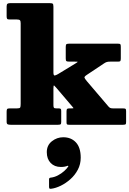

<svg xmlns="http://www.w3.org/2000/svg" viewBox="-20 -800 828 1231"><path d="M280 175.5Q280 219 304.8 244.8Q329.5 270.5 370.5 270.5Q383.5 270.5 394.2 268.5Q405 266.5 411.5 263.5Q415.5 262 417.2 263.5Q419 265 417.5 267.5Q409 281 391.5 296.8Q374 312.5 351.2 324.5Q328.5 336.5 304.5 339Q294.5 340 294.5 349.5V397Q294.5 406.5 297.5 409Q300.5 411.5 309.5 410Q337 406.5 369.5 390.8Q402 375 431.2 349Q460.5 323 479 288Q497.5 253 497.5 211Q497.5 146 466.8 113Q436 80 385.5 80Q345 80 312.5 105.8Q280 131.5 280 175.5ZM89 -675Q103.5 -675 108 -670Q112.5 -665 112.5 -651V-134Q112.5 -115.5 109.2 -110.2Q106 -105 88 -105H42Q29 -105 25.8 -100.8Q22.5 -96.5 22.5 -84V-20Q22.5 -6.5 28.8 -3.2Q35 0 49 0H351Q364 0 368.2 -2.8Q372.5 -5.5 372.5 -18V-89Q372.5 -99 369.2 -102Q366 -105 356 -105H343Q329 -105 325.8 -109.2Q322.5 -113.5 322.5 -126V-234Q322.5 -256 327.8 -251.2Q333 -246.5 342 -236L442.5 -118Q449.5 -110 451 -107.5Q452.5 -105 436 -105H427Q414 -105 410.2 -101.8Q406.5 -98.5 406.5 -86V-15Q406.5 -4.5 410.2 -2.2Q414 0 425 0H768Q781 0 784.8 -2.8Q788.5 -5.5 788.5 -18V-88Q788.5 -100 784.2 -102.5Q780 -105 768 -105H706Q693.5 -105 687.2 -107.8Q681 -110.5 675.5 -117L536.5 -280Q524 -295 521.8 -301.8Q519.5 -308.5 536 -319.5L647 -393.5Q656.5 -400 664.8 -402.5Q673 -405 690 -405H739Q750 -405 752.2 -410.2Q754.5 -415.5 754.5 -426.5V-499Q754.5 -512 751.8 -516Q749 -520 736 -520H425Q412 -520 406.8 -517.2Q401.5 -514.5 401.5 -500V-425Q401.5 -411 406 -408Q410.5 -405 424.5 -405H454Q479 -405 478.2 -403.2Q477.5 -401.5 463 -392.5L353 -325.5Q342 -319 332.2 -316.2Q322.5 -313.5 322.5 -335.5V-757Q322.5 -774 317.2 -777Q312 -780 295 -780H47Q33.5 -780 28 -776Q22.5 -772 22.5 -758V-696Q22.5 -683.5 25.8 -679.2Q29 -675 43 -675Z"/></svg>

Font: Besley Black
Style: Regular
Weight: 900
Designer: Owen Earl
Foundry: indestructible type*
Version: Version 2.001